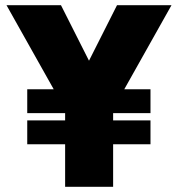

<svg xmlns="http://www.w3.org/2000/svg" viewBox="-20 -720 686 740"><path d="M231 -164H85V-256H231V-284H85V-376H187L5 -700H215L323 -486L431 -700H641L459 -376H560V-284H416V-256H560V-164H416V0H231Z"/></svg>

Font: Oak Sans Black
Style: Regular
Weight: 900
Designer: Erik Kennedy, Walven
Foundry: Erik Kennedy, Walven
Version: Version 1.000